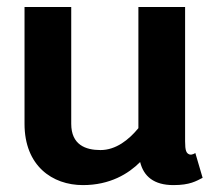

<svg xmlns="http://www.w3.org/2000/svg" viewBox="-20 -520 615 548"><path d="M375 -500V-154.2C347.5 -120.8 310.8 -91.7 266.7 -91.7C224.2 -91.7 183.3 -106.7 183.3 -166.7V-500H50V-166.7C50 -46.7 129.2 8.3 216.7 8.3C294.2 8.3 346.7 -24.2 380 -57.5C390 -16.7 419.2 8.3 475 8.3C522.5 8.3 540 -3.3 558.3 -12.5L537.5 -83.3C537.5 -83.3 528.3 -76.7 520.8 -79.2C511.7 -82.5 508.3 -90 508.3 -116.7V-500Z"/></svg>

Font: BoonHome
Style: Bold
Weight: 700
Designer: Sungsit Sawaiwan
Foundry: Sungsit Sawaiwan
Version: Version 0.2